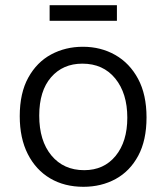

<svg xmlns="http://www.w3.org/2000/svg" viewBox="-20 -707 640 739"><path d="M301 12Q228 12 173 -20.5Q118 -53 87 -114Q56 -175 56 -260Q56 -349 89 -408.5Q122 -468 177 -497.5Q232 -527 299 -527Q368 -527 423.5 -495.5Q479 -464 511.5 -403.5Q544 -343 544 -255Q544 -167 512 -107.5Q480 -48 425 -18Q370 12 301 12ZM304 -52Q380 -52 425 -107Q470 -162 470 -254Q470 -348 423.5 -405Q377 -462 297 -462Q222 -462 176.5 -409.5Q131 -357 131 -262Q131 -165 178 -108.5Q225 -52 304 -52ZM171 -627V-687H430V-627Z"/></svg>

Font: Bricolage Grotesque 12pt Light
Style: Regular
Weight: 300
Designer: Mathieu Triay
Foundry: Atelier Triay
Version: Version 1.001; ttfautohint (v1.8.4.7-5d5b);gftools[0.9.33.de